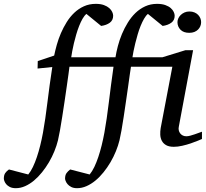

<svg xmlns="http://www.w3.org/2000/svg" viewBox="-151 -757 1080 1006"><path d="M907.2 -28.8Q901.4 -26.4 885.3 -19.5Q869.1 -12.7 848.1 -5.6Q827.1 1.5 803.7 6.8Q780.3 12.2 759.8 12.2Q734.4 12.2 719.2 3.4Q704.1 -5.4 696.8 -19.5Q689.5 -33.7 688.7 -51.3Q688 -68.8 690.9 -85.9L752 -407.2H535.2Q533.2 -396 529.3 -368.2Q525.4 -340.3 520.3 -303.7Q515.1 -267.1 509 -225.3Q502.9 -183.6 497.1 -144.8Q491.2 -106 485.4 -73.2Q479.5 -40.5 475.1 -22Q468.3 5.9 456.3 35.4Q444.3 64.9 428 92.8Q411.6 120.6 391.6 145.5Q371.6 170.4 349.1 189Q326.7 207.5 302.2 218.3Q277.8 229 252.9 229Q234.4 229 222.2 222.7Q210 216.3 202.9 207.8Q195.8 199.2 192.9 191.2Q189.9 183.1 189.9 179.2Q189.9 160.2 197.8 149.7Q205.6 139.2 216.8 130.9L318.8 157.2Q332 141.1 343.3 117.7Q354.5 94.2 364 65.9Q373.5 37.6 381.6 5.1Q389.6 -27.3 396 -62Q408.7 -132.8 419.2 -220.2Q429.7 -307.6 443.8 -407.2H212.9Q211.4 -396 207.8 -368.2Q204.1 -340.3 198.7 -303.7Q193.4 -267.1 187.3 -225.3Q181.2 -183.6 175 -144.8Q168.9 -106 163.1 -73.2Q157.2 -40.5 152.8 -22Q146 5.9 134 35.4Q122.1 64.9 105.7 92.8Q89.4 120.6 69.3 145.5Q49.3 170.4 27.1 189Q4.9 207.5 -19.3 218.3Q-43.5 229 -67.9 229Q-86.9 229 -99.4 222.7Q-111.8 216.3 -118.7 207.8Q-125.5 199.2 -128.2 191.2Q-130.9 183.1 -130.9 179.2Q-130.9 160.2 -123.5 149.7Q-116.2 139.2 -104 130.9L-2.9 157.2Q10.3 141.1 21.5 117.7Q32.7 94.2 42.2 65.9Q51.8 37.6 59.8 5.1Q67.9 -27.3 74.2 -62Q86.9 -132.8 97.4 -220Q107.9 -307.1 123 -405.8L45.9 -397.9L46.9 -437L132.8 -465.8Q138.2 -492.2 146.7 -522.7Q155.3 -553.2 168.2 -583.3Q181.2 -613.3 198.5 -641.1Q215.8 -668.9 238.3 -690.2Q260.7 -711.4 288.8 -724.1Q316.9 -736.8 351.1 -736.8Q376 -736.8 393.3 -730.5Q410.6 -724.1 421.4 -714.6Q432.1 -705.1 437 -694.3Q441.9 -683.6 441.9 -674.8Q441.9 -650.9 424.3 -637.9Q406.7 -625 378.9 -621.1L301.8 -684.1Q291 -675.3 281.5 -658.7Q272 -642.1 263.7 -621.1Q255.4 -600.1 248.5 -576.4Q241.7 -552.7 236.3 -530.5Q231 -508.3 227.5 -489Q224.1 -469.7 222.2 -457H454.1Q458.5 -484.9 466.8 -516.4Q475.1 -547.9 488 -578.9Q501 -609.9 518.6 -638.4Q536.1 -667 558.8 -689Q581.5 -710.9 609.9 -723.9Q638.2 -736.8 671.9 -736.8Q697.3 -736.8 715.1 -730.5Q732.9 -724.1 743.7 -714.6Q754.4 -705.1 759.3 -694.3Q764.2 -683.6 764.2 -674.8Q764.2 -650.9 746.6 -637.9Q729 -625 701.2 -621.1L624 -684.1Q613.3 -675.3 603.8 -658.7Q594.2 -642.1 585.7 -621.1Q577.1 -600.1 570.3 -576.4Q563.5 -552.7 557.9 -530.5Q552.2 -508.3 548.6 -489Q544.9 -469.7 543 -457H700.2L820.8 -494.1H860.8L786.1 -94.2Q783.7 -84 785.6 -74.7Q787.6 -65.4 793 -58.3Q798.3 -51.3 806.6 -47.1Q814.9 -43 825.2 -43Q834 -43 845.9 -46.1Q857.9 -49.3 869.9 -53.5Q881.8 -57.6 892.1 -61.5Q902.3 -65.4 907.2 -66.9ZM902.8 -641.1Q902.8 -629.9 898.7 -619.9Q894.5 -609.9 886.7 -602.1Q878.9 -594.2 867.4 -589.6Q856 -585 840.8 -585Q810.5 -585 794.7 -601.3Q778.8 -617.7 778.8 -641.1Q778.8 -650.9 783.2 -660.6Q787.6 -670.4 795.9 -678.5Q804.2 -686.5 815.7 -691.7Q827.1 -696.8 841.8 -696.8Q856.4 -696.8 867.9 -691.9Q879.4 -687 887 -679.2Q894.5 -671.4 898.7 -661.4Q902.8 -651.4 902.8 -641.1Z"/></svg>

Font: Charis SIL
Style: Italic
Weight: 400
Italic angle: -11°
Foundry: SIL International
Version: Version 4.112